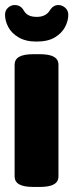

<svg xmlns="http://www.w3.org/2000/svg" viewBox="-30 -740 291 762"><path d="M104 2Q64 2 46 -8.5Q28 -19 28 -40V-483Q28 -504 46 -514.5Q64 -525 104 -525H126Q166 -525 184 -514.5Q202 -504 202 -483V-40Q202 -19 184 -8.5Q166 2 126 2ZM115 -575Q72 -575 44 -591.5Q16 -608 3 -632.5Q-10 -657 -10 -681Q-10 -699 2 -709.5Q14 -720 28 -720Q53 -720 65 -697Q73 -684 85.5 -678.5Q98 -673 116 -673Q152 -673 168 -699Q181 -720 202 -720Q216 -720 228.5 -709.5Q241 -699 241 -681Q241 -657 228 -632.5Q215 -608 187.5 -591.5Q160 -575 115 -575Z"/></svg>

Font: Asap Condensed Black
Style: Regular
Weight: 900
Width: 3
Designer: Pablo Cosgaya
Foundry: Omnibus-Type
Version: Version 3.001; ttfautohint (v1.8.4.7-5d5b)